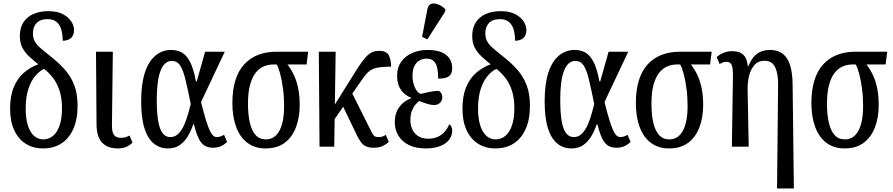

<svg xmlns="http://www.w3.org/2000/svg" viewBox="-20 -828 5042 1084"><path d="M223 10Q168 10 126 -16Q84 -42 60.5 -92.5Q37 -143 37 -214Q37 -286 57.5 -335.5Q78 -385 114 -416.5Q150 -448 196 -465Q169 -487 145 -509Q121 -531 106.5 -558.5Q92 -586 92 -625Q92 -670 112 -701.5Q132 -733 168.5 -749Q205 -765 253 -765Q302 -765 334 -748.5Q366 -732 382 -707.5Q398 -683 398 -659Q398 -628 380.5 -613Q363 -598 334 -598Q334 -632 326.5 -659.5Q319 -687 300 -703.5Q281 -720 248 -720Q208 -720 187 -698.5Q166 -677 166 -639Q166 -611 178.5 -591Q191 -571 215 -551Q239 -531 275 -502Q318 -468 350 -430.5Q382 -393 400 -345Q418 -297 418 -230Q418 -153 393.5 -99Q369 -45 325.5 -17.5Q282 10 223 10ZM224 -41Q256 -41 280 -61.5Q304 -82 317 -121.5Q330 -161 330 -216Q330 -275 316 -317Q302 -359 279 -388.5Q256 -418 229 -439Q204 -428 180 -400.5Q156 -373 140.5 -327Q125 -281 125 -213Q125 -160 137 -121Q149 -82 171.5 -61.5Q194 -41 224 -41Z M644 10Q588 10 557 -22Q526 -54 525 -125L522 -536H617L612 -119Q612 -92 618 -77Q624 -62 635 -56Q646 -50 661 -50Q677 -50 688 -53Q699 -56 711 -63L728 -23Q711 -6 691.5 2Q672 10 644 10Z M928 10Q883 10 849 -17Q815 -44 796 -102.5Q777 -161 777 -257Q777 -354 798 -418Q819 -482 857.5 -514Q896 -546 946 -546Q980 -546 1006.5 -531.5Q1033 -517 1053 -478.5Q1073 -440 1086 -369H1091L1138 -536H1249L1115 -252Q1131 -188 1143 -149Q1155 -110 1165 -89.5Q1175 -69 1184.5 -61.5Q1194 -54 1204 -54Q1212 -54 1223 -57Q1234 -60 1245 -67L1262 -27Q1246 -11 1227 -2.5Q1208 6 1182 6Q1160 6 1143.5 -1.5Q1127 -9 1115 -24.5Q1103 -40 1093.5 -65Q1084 -90 1075 -126H1071Q1059 -90 1040.5 -59Q1022 -28 995 -9Q968 10 928 10ZM942 -54Q969 -54 988.5 -74.5Q1008 -95 1021 -125.5Q1034 -156 1042.5 -187Q1051 -218 1057 -240Q1040 -325 1027 -379Q1014 -433 997 -458.5Q980 -484 950 -484Q929 -484 913 -470Q897 -456 886.5 -429Q876 -402 870.5 -361Q865 -320 865 -266Q865 -195 872.5 -148Q880 -101 897 -77.5Q914 -54 942 -54Z M1479 10Q1419 10 1377 -21.5Q1335 -53 1313.5 -110.5Q1292 -168 1292 -246Q1292 -320 1309 -374.5Q1326 -429 1358.5 -464.5Q1391 -500 1437 -518Q1483 -536 1540 -536H1720L1711 -464H1603Q1624 -437 1639.5 -404Q1655 -371 1663.5 -329.5Q1672 -288 1672 -235Q1672 -165 1651 -109.5Q1630 -54 1587.5 -22Q1545 10 1479 10ZM1481 -41Q1531 -41 1557.5 -90Q1584 -139 1584 -230Q1584 -283 1577.5 -330Q1571 -377 1561.5 -412.5Q1552 -448 1542 -464H1524Q1495 -464 1469 -453Q1443 -442 1423 -416.5Q1403 -391 1391.5 -348Q1380 -305 1380 -242Q1380 -181 1390.5 -135.5Q1401 -90 1423 -65.5Q1445 -41 1481 -41Z M1843 -118 1847 -200 1985 -421Q2005 -453 2021.5 -476Q2038 -499 2053 -513.5Q2068 -528 2084.5 -534.5Q2101 -541 2120 -541Q2162 -541 2175 -516Q2188 -491 2188 -452Q2151 -451 2127 -448.5Q2103 -446 2086.5 -439Q2070 -432 2056.5 -419Q2043 -406 2027 -383ZM1784 0 1780 -536H1875L1867 0ZM2092 6Q2064 6 2047 -1.5Q2030 -9 2019 -24Q2008 -39 1997 -60L1898 -266L1956 -326L2077 -84Q2084 -70 2090 -63.5Q2096 -57 2103 -55.5Q2110 -54 2119 -54Q2130 -54 2140 -57.5Q2150 -61 2158 -67L2175 -27Q2162 -14 2141.5 -4Q2121 6 2092 6Z M2384 10Q2327 10 2288 -9.5Q2249 -29 2229 -62.5Q2209 -96 2209 -137Q2209 -175 2221.5 -201.5Q2234 -228 2255 -246Q2276 -264 2301 -273V-276Q2265 -290 2243.5 -321Q2222 -352 2222 -399Q2222 -448 2246 -480.5Q2270 -513 2309 -529.5Q2348 -546 2392 -546Q2445 -546 2476 -531.5Q2507 -517 2520 -494Q2533 -471 2533 -445Q2533 -426 2527 -412.5Q2521 -399 2504 -391.5Q2487 -384 2454 -384Q2454 -413 2449.5 -439Q2445 -465 2431 -481Q2417 -497 2388 -497Q2366 -497 2348 -486.5Q2330 -476 2319.5 -455Q2309 -434 2309 -401Q2309 -374 2316 -351.5Q2323 -329 2334 -314.5Q2345 -300 2355 -298Q2384 -305 2409 -310Q2434 -315 2458 -315Q2464 -312 2470.5 -303Q2477 -294 2477 -277Q2477 -260 2464 -247.5Q2451 -235 2431 -235Q2415 -235 2396 -240.5Q2377 -246 2346 -258Q2339 -252 2327 -239Q2315 -226 2306 -204Q2297 -182 2297 -149Q2297 -124 2306.5 -100.5Q2316 -77 2338.5 -61Q2361 -45 2399 -45Q2425 -45 2447 -53.5Q2469 -62 2486.5 -80Q2504 -98 2517 -127Q2523 -123 2528 -113.5Q2533 -104 2533 -90Q2533 -69 2523 -50.5Q2513 -32 2494 -18.5Q2475 -5 2447 2.5Q2419 10 2384 10ZM2393 -606 2363 -620 2393 -776Q2397 -796 2408.5 -803Q2420 -810 2435 -808Q2450 -806 2466 -797.5Q2482 -789 2494 -776V-764Z M2777 10Q2722 10 2680 -16Q2638 -42 2614.5 -92.5Q2591 -143 2591 -214Q2591 -286 2611.5 -335.5Q2632 -385 2668 -416.5Q2704 -448 2750 -465Q2723 -487 2699 -509Q2675 -531 2660.5 -558.5Q2646 -586 2646 -625Q2646 -670 2666 -701.5Q2686 -733 2722.5 -749Q2759 -765 2807 -765Q2856 -765 2888 -748.5Q2920 -732 2936 -707.5Q2952 -683 2952 -659Q2952 -628 2934.5 -613Q2917 -598 2888 -598Q2888 -632 2880.5 -659.5Q2873 -687 2854 -703.5Q2835 -720 2802 -720Q2762 -720 2741 -698.5Q2720 -677 2720 -639Q2720 -611 2732.5 -591Q2745 -571 2769 -551Q2793 -531 2829 -502Q2872 -468 2904 -430.5Q2936 -393 2954 -345Q2972 -297 2972 -230Q2972 -153 2947.5 -99Q2923 -45 2879.5 -17.5Q2836 10 2777 10ZM2778 -41Q2810 -41 2834 -61.5Q2858 -82 2871 -121.5Q2884 -161 2884 -216Q2884 -275 2870 -317Q2856 -359 2833 -388.5Q2810 -418 2783 -439Q2758 -428 2734 -400.5Q2710 -373 2694.5 -327Q2679 -281 2679 -213Q2679 -160 2691 -121Q2703 -82 2725.5 -61.5Q2748 -41 2778 -41Z M3206 10Q3161 10 3127 -17Q3093 -44 3074 -102.5Q3055 -161 3055 -257Q3055 -354 3076 -418Q3097 -482 3135.5 -514Q3174 -546 3224 -546Q3258 -546 3284.5 -531.5Q3311 -517 3331 -478.5Q3351 -440 3364 -369H3369L3416 -536H3527L3393 -252Q3409 -188 3421 -149Q3433 -110 3443 -89.5Q3453 -69 3462.5 -61.5Q3472 -54 3482 -54Q3490 -54 3501 -57Q3512 -60 3523 -67L3540 -27Q3524 -11 3505 -2.5Q3486 6 3460 6Q3438 6 3421.5 -1.5Q3405 -9 3393 -24.5Q3381 -40 3371.5 -65Q3362 -90 3353 -126H3349Q3337 -90 3318.5 -59Q3300 -28 3273 -9Q3246 10 3206 10ZM3220 -54Q3247 -54 3266.5 -74.5Q3286 -95 3299 -125.5Q3312 -156 3320.5 -187Q3329 -218 3335 -240Q3318 -325 3305 -379Q3292 -433 3275 -458.5Q3258 -484 3228 -484Q3207 -484 3191 -470Q3175 -456 3164.5 -429Q3154 -402 3148.5 -361Q3143 -320 3143 -266Q3143 -195 3150.5 -148Q3158 -101 3175 -77.5Q3192 -54 3220 -54Z M3757 10Q3697 10 3655 -21.5Q3613 -53 3591.5 -110.5Q3570 -168 3570 -246Q3570 -320 3587 -374.5Q3604 -429 3636.5 -464.5Q3669 -500 3715 -518Q3761 -536 3818 -536H3998L3989 -464H3881Q3902 -437 3917.5 -404Q3933 -371 3941.5 -329.5Q3950 -288 3950 -235Q3950 -165 3929 -109.5Q3908 -54 3865.5 -22Q3823 10 3757 10ZM3759 -41Q3809 -41 3835.5 -90Q3862 -139 3862 -230Q3862 -283 3855.5 -330Q3849 -377 3839.5 -412.5Q3830 -448 3820 -464H3802Q3773 -464 3747 -453Q3721 -442 3701 -416.5Q3681 -391 3669.5 -348Q3658 -305 3658 -242Q3658 -181 3668.5 -135.5Q3679 -90 3701 -65.5Q3723 -41 3759 -41Z M4367 236 4373 -347Q4374 -411 4356.5 -448Q4339 -485 4297 -485Q4261 -485 4240 -461.5Q4219 -438 4209.5 -400.5Q4200 -363 4201 -321L4207 0H4112L4118 -393Q4119 -441 4111.5 -460Q4104 -479 4082 -479Q4073 -479 4064 -476.5Q4055 -474 4043 -466L4026 -506Q4046 -523 4068 -531Q4090 -539 4112 -539Q4146 -539 4164.5 -528Q4183 -517 4191.5 -497.5Q4200 -478 4202 -454H4205Q4219 -488 4236.5 -508Q4254 -528 4276.5 -537Q4299 -546 4328 -546Q4391 -546 4422.5 -499Q4454 -452 4455 -349L4462 236Z M4748 10Q4688 10 4646 -21.5Q4604 -53 4582.5 -110.5Q4561 -168 4561 -246Q4561 -320 4578 -374.5Q4595 -429 4627.5 -464.5Q4660 -500 4706 -518Q4752 -536 4809 -536H4989L4980 -464H4872Q4893 -437 4908.5 -404Q4924 -371 4932.5 -329.5Q4941 -288 4941 -235Q4941 -165 4920 -109.5Q4899 -54 4856.5 -22Q4814 10 4748 10ZM4750 -41Q4800 -41 4826.5 -90Q4853 -139 4853 -230Q4853 -283 4846.5 -330Q4840 -377 4830.5 -412.5Q4821 -448 4811 -464H4793Q4764 -464 4738 -453Q4712 -442 4692 -416.5Q4672 -391 4660.5 -348Q4649 -305 4649 -242Q4649 -181 4659.5 -135.5Q4670 -90 4692 -65.5Q4714 -41 4750 -41Z"/></svg>

Font: Noto Serif ExtraCondensed
Style: Regular
Weight: 400
Width: 2
Designer: Monotype Design Team
Foundry: Monotype Imaging Inc.
Version: Version 2.013